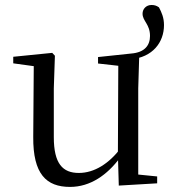

<svg xmlns="http://www.w3.org/2000/svg" viewBox="-20 -735 693 770"><path d="M260.9 14.6C342.5 14.6 410.3 -33.6 461.7 -103H488.1L464.9 -141.8C417.3 -78.8 358.2 -41.4 296.3 -41.4C231.5 -41.4 195.8 -78.2 195.8 -185.1V-380.4L200.2 -511.5L189.5 -523L33.1 -507.3V-481L137.7 -466.6L115.5 -483.7L113.3 -185.8C112.1 -37 165.6 14.6 260.9 14.6ZM456.4 9.3 610.3 0.2V-27.4L534.4 -35V-380.4L538.4 -513.9L504.4 -497.2C592.1 -505 637.7 -565.2 637.7 -634.4C637.7 -663.7 628.4 -685.1 617.5 -705.5C607.1 -713.1 597.8 -715 587.5 -715C566.6 -715 551.7 -699.4 551.7 -680.1C551.7 -650.7 581.6 -637.9 581.6 -590.9C581.6 -554.1 561.3 -524.4 505.2 -520.2L373.2 -506.2V-480.3L454.4 -471.2L452.8 -115.5V-114.1Z"/></svg>

Font: Source Han Serif CN VF
Style: Regular
Weight: 250
Designer: Ryoko NISHIZUKA 西塚涼子 (kana & ideographs); Frank Grießhammer (Latin, Greek & Cyrillic); Wenlong ZHANG 张文龙 (bopomofo); San
Foundry: Adobe
Version: Version 2.002;hotconv 1.1.0;makeotfexe 2.6.0